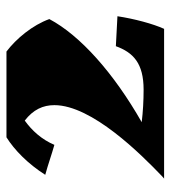

<svg xmlns="http://www.w3.org/2000/svg" viewBox="14 -554 540 609"><g transform="rotate(-90 284.5 -250.0)"><path d="M153 -500C113 -475 69 -432 34 -377C67 -368 97 -357 129 -348C146 -388 174 -419 206 -442C241 -415 255 -384 255 -348C255 -229 99 -73 29 -6L22 0H497C513 -35 529 -95 537 -148L442 -153C422 -98 388 -65 304 -65C269 -65 234 -67 201 -71C357 -160 476 -266 528 -364C509 -417 466 -469 425 -500Z"/></g></svg>

Font: Ruslan Display
Style: Regular
Weight: 400
Designer: Denis Masharov, Vladimir Rabdu
Foundry: Denis Masharov, Vladimir Rabdu
Version: Version 1.001